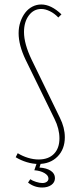

<svg xmlns="http://www.w3.org/2000/svg" viewBox="-20 -725 340 856"><path d="M245 -108Q245 -151 223 -195L94 -459Q63 -524 63 -577Q63 -604 71 -627.5Q79 -651 92.5 -668.5Q106 -686 124.5 -695.5Q143 -705 164 -705Q208 -705 254 -661L240 -647Q223 -665 202.5 -675Q182 -685 164 -685Q130 -685 108.5 -656Q87 -627 87 -582Q87 -530 121 -459L247 -200Q269 -156 269 -113Q269 -60 236.5 -27Q204 6 151 6Q126 6 99.5 -2Q73 -10 50 -24L59 -42Q80 -29 104.5 -21.5Q129 -14 152 -14Q196 -14 220.5 -39Q245 -64 245 -108ZM115 74Q125 81 141 86Q157 91 169 91Q181 91 188.5 85.5Q196 80 196 71Q196 57 178 46.5Q160 36 133 34L146 -4H164L156 22Q188 24 206.5 36.5Q225 49 225 69Q225 88 209 99.5Q193 111 168 111Q133 111 105 89Z"/></svg>

Font: Moniqa Thin Paragraph
Style: Regular
Weight: 100
Designer: Rajesh Rajput
Foundry: Rajesh Rajput
Version: Version 1.000